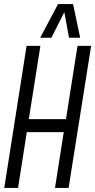

<svg xmlns="http://www.w3.org/2000/svg" viewBox="-20 -926 469 946"><path d="M1 0 111 -700H179L122 -339H305L362 -700H429L318 0H251L294 -275H112L69 0ZM178 -740 266 -906H340L375 -740H320L297 -866L233 -740Z"/></svg>

Font: Georama Condensed
Style: Italic
Weight: 400
Width: 3
Italic angle: -9°
Designer: Jean-Baptiste Levee
Foundry: Production Type
Version: Version 1.000